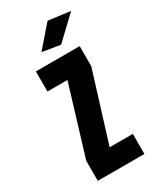

<svg xmlns="http://www.w3.org/2000/svg" viewBox="-225 -991 900 1069"><g transform="rotate(-30 225.0 -456.0)"><path d="M71 0V-129L205.5 -571H77V-700H358.5V-571L221.5 -129H370.5V0ZM273 -758.5 157.5 -777.5 274.5 -912 415.5 -893.5Z"/></g></svg>

Font: Trispace Condensed
Style: Bold
Weight: 700
Width: 3
Designer: Tyler Finck
Foundry: Etcetera Type Company
Version: Version 1.210; ttfautohint (v1.8.3)